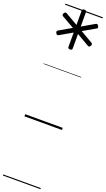

<svg xmlns="http://www.w3.org/2000/svg" viewBox="-297 -1120 951 1722"><g transform="rotate(20 179.0 -259.0)"><path d="M179 -703Q158 -703 158 -720V-857L40 -789Q33 -784 26.5 -786Q20 -788 14 -798Q4 -816 18 -825L137 -894L18 -962Q12 -965 10.5 -972Q9 -979 14 -988Q20 -998 26.5 -1000Q33 -1002 40 -998L158 -930V-1066Q158 -1074 163 -1078.5Q168 -1083 179 -1083Q199 -1083 199 -1066V-929L318 -998Q325 -1002 331.5 -1000Q338 -998 343 -988Q355 -970 340 -962L221 -894L340 -825Q346 -821 347.5 -814.5Q349 -808 343 -798Q338 -788 331.5 -786Q325 -784 318 -789L199 -858V-720Q199 -703 179 -703ZM0 555H358V565H0ZM0 -20H358V0H0ZM0 -505H358V-500H0ZM0 -1075H358V-1065H0Z"/></g></svg>

Font: Playwrite AR Guides
Style: Regular
Weight: 400
Designer: Veronika Burian, José Scaglione
Foundry: TypeTogether
Version: Version 1.003